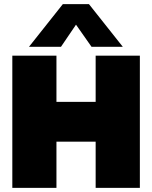

<svg xmlns="http://www.w3.org/2000/svg" viewBox="-20 -915 741 935"><path d="M121.1 -687 286.1 -895H413.1L578.1 -687H425.8L350.1 -794.9L276.9 -687ZM40 0V-644H254.9V-418.9H445.8V-644H661.1V0H445.8V-225.1H254.9V0Z"/></svg>

Font: Kanit ExtraBold
Style: Regular
Weight: 800
Designer: Katatrad Team
Foundry: CadsonDemak
Version: Version 1.000;PS 001.000;hotconv 1.0.88;makeotf.lib2.5.64775